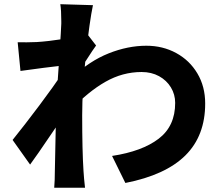

<svg xmlns="http://www.w3.org/2000/svg" viewBox="-20 -833 1040 906"><path d="M806.6 -347.6Q806.6 -387.2 786.5 -420.5Q766.4 -453.8 730.6 -473.5Q694.8 -493.2 648.2 -493.2Q558.6 -493.2 477.5 -447Q396.4 -400.8 317 -316.2L317.8 -465.8Q402.2 -545.2 492.8 -581.2Q583.4 -617.2 670.6 -617.2Q748 -617.2 811.3 -582.8Q874.6 -548.4 911.4 -486.5Q948.2 -424.6 948.2 -345Q948.4 -192.6 855 -99.8Q761.6 -7 571.6 30.4L508.8 -97.2Q650.6 -118.8 728.7 -178.4Q806.8 -238 806.6 -347.6ZM186.6 -513Q133.6 -506 76.6 -498.2L63.4 -633.6Q104.6 -632.6 153.6 -634.6Q205 -637.6 282.4 -649.5Q359.8 -661.4 391.8 -672.2L433.4 -618.2Q420.4 -601 387.6 -549.8L368 -519.6L305.4 -323.6Q271.4 -272.8 231.8 -214.8Q149 -92.4 122 -56.4L39.4 -172.6Q95.6 -242.2 166.3 -336.4Q237 -430.6 272.4 -485.6L274.2 -507.8L281.4 -524.4ZM269.2 -732.6Q269.2 -785.4 264.6 -813.2L418.6 -808.6Q402.8 -734.2 385.3 -572.4Q367.8 -410.6 367.8 -289.2Q367.8 -120.8 374 -26.6Q376 7.6 381.2 53H235.8Q238.8 18.6 238.8 -23.8Q243 -235.2 244.8 -317.8Q246.4 -358.2 250.3 -423.5Q254.2 -488.8 259.4 -557Q269.2 -708 269.2 -721.4Z"/></svg>

Font: 寒蝉端黑体 Light
Style: Regular
Weight: 300
Designer: ChillDuanSans {Warren2060}; 
Source Han Sans {Ryoko NISHIZUKA 西塚涼子 (kana, bopomofo & ideographs); Paul D. Hunt (Latin, G
Foundry: ChillType&Adobe
Version: Version 1.300;Glyphs 3.3 (3306)